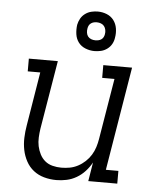

<svg xmlns="http://www.w3.org/2000/svg" viewBox="-54 -816 709 871"><g transform="rotate(5 300.0 -381.0)"><path d="M235 8Q206 8 179 0.5Q152 -7 131 -23.5Q110 -40 97 -64Q84 -88 78.5 -115Q73 -142 74 -170.5Q75 -199 80 -228L120 -472H63V-530H195L143 -218Q140 -198 139 -177.5Q138 -157 142 -138Q146 -119 155 -101.5Q164 -84 178.5 -72Q193 -60 212.5 -55Q232 -50 252 -50Q252 -50 252.5 -50Q253 -50 253 -50Q272 -50 291 -53.5Q310 -57 328 -66.5Q346 -76 361 -90Q376 -104 386.5 -121Q397 -138 403 -157Q409 -176 412 -195L458 -472H402V-530H533L455 -58H512V0H380L394 -86Q382 -64 365 -45.5Q348 -27 326.5 -14.5Q305 -2 281.5 3Q258 8 235 8ZM356 -590Q335 -590 315 -598Q295 -606 283 -622Q271 -638 268 -659Q265 -680 268 -702Q271 -717 278.5 -730.5Q286 -744 299 -753.5Q312 -763 327 -766.5Q342 -770 356 -770Q378 -770 397.5 -762Q417 -754 429 -738Q441 -722 444.5 -701Q448 -680 444 -658Q442 -643 434.5 -629.5Q427 -616 414 -606.5Q401 -597 386 -593.5Q371 -590 356 -590ZM356 -639Q363 -639 370 -640.5Q377 -642 383 -646Q389 -650 392.5 -656.5Q396 -663 397 -670Q399 -680 397 -690Q395 -700 389.5 -707Q384 -714 375 -717.5Q366 -721 356 -721Q349 -721 342.5 -719.5Q336 -718 330 -714Q324 -710 320.5 -703.5Q317 -697 316 -690Q314 -680 315.5 -670Q317 -660 322.5 -653Q328 -646 337 -642.5Q346 -639 356 -639Z"/></g></svg>

Font: Iosevka Curly Slab LtExObl
Style: Regular
Weight: 300
Width: 7
Italic angle: -9°
Monospace: yes
Designer: Belleve Invis
Foundry: Belleve Invis
Version: Version 11.1.0; ttfautohint (v1.8.3)